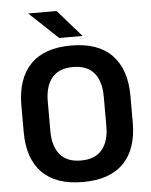

<svg xmlns="http://www.w3.org/2000/svg" viewBox="-57 -873 734 934"><g transform="rotate(-5 310.0 -406.0)"><path d="M310 14Q178.5 14 111.2 -54.8Q44 -123.5 44 -252.5V-384Q44 -513 111.2 -582.8Q178.5 -652.5 310 -652.5Q441.5 -652.5 509 -582.8Q576.5 -513 576.5 -384V-252.5Q576.5 -123.5 509.2 -54.8Q442 14 310 14ZM310 -91Q378.5 -91 412.8 -131.8Q447 -172.5 447 -247V-390Q447 -466 412.8 -506.8Q378.5 -547.5 310 -547.5Q241.5 -547.5 207.5 -506.8Q173.5 -466 173.5 -390V-247Q173.5 -172.5 207.5 -131.8Q241.5 -91 310 -91ZM254.5 -826 369 -695.5V-694H256L117.5 -824.5V-826Z"/></g></svg>

Font: Anek Bangla
Style: Semi-bold
Weight: 600
Designer: Sulekha Rajkumar (Bangla), Yesha Goshar (Latin)
Foundry: Ek Type
Version: Version 1.002;March 21, 2022;FontCreator 13.0.0.2683 64-bit